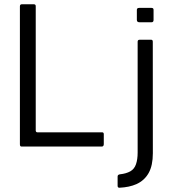

<svg xmlns="http://www.w3.org/2000/svg" viewBox="-20 -687 830 900"><path d="M73.3 -11V-657Q73.3 -667 82.3 -667H138.5Q148.2 -667 147.5 -656.8V-74.7Q148.3 -66.8 155.2 -66.8H458Q466.5 -67 466.5 -58.3V-11.2Q466.3 -1 458 0H80.7Q73.3 0 73.3 -11ZM531.3 184.2V140.2Q531.3 131.5 542.7 130Q571.5 126.8 590.6 116.2Q609.7 105.5 617.4 82.9Q625.2 60.3 625.2 28.3V-491.3Q625.2 -500.7 634.5 -500.7H688.5Q696.2 -500.8 696.2 -491.3L696.5 31.3Q696.5 88.8 676.8 124Q657 159.2 619.3 176.2Q586.2 190.8 540.2 193Q531.3 193.2 531.3 184.2ZM621.5 -593.7V-640.8Q621.5 -650 632.5 -650H689.8Q700 -650 699.8 -640.8V-593.7Q699.8 -582.7 690.7 -582.7H633.5Q621.5 -582.7 621.5 -593.7Z"/></svg>

Font: Vivano Light
Style: Regular
Weight: 300
Designer: Joe Prince, Josias Burgherr
Version: Version 2.064;September 19, 2022;FontCreator 14.0.0.2877 64-